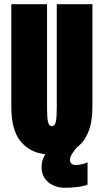

<svg xmlns="http://www.w3.org/2000/svg" viewBox="-20 -720 490 908"><path d="M394 47.5V153Q377.5 160.5 347.2 164.2Q317 168 288.5 168Q240 168 208.2 141.5Q176.5 115 176.5 69.5Q176.5 52.5 181.2 37.2Q186 22 194 9.5Q120 1 76.8 -52.2Q33.5 -105.5 33.5 -215V-700H202.5V-207.5Q202.5 -165 206.8 -144.2Q211 -123.5 225 -123.5Q239.5 -123.5 244 -144.2Q248.5 -165 248.5 -207.5V-700H417V-215Q417 -143.5 397.8 -96.2Q378.5 -49 343.5 -23Q330 -7.5 320.5 8Q311 23.5 311 36Q311 49 319.2 54.8Q327.5 60.5 340 60.5Q351.5 60.5 368.8 56.5Q386 52.5 394 47.5Z"/></svg>

Font: Trispace Condensed ExtraBold
Style: Regular
Weight: 800
Width: 3
Designer: Tyler Finck
Foundry: Etcetera Type Company
Version: Version 1.210; ttfautohint (v1.8.3)